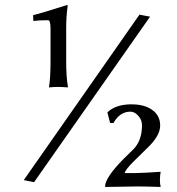

<svg xmlns="http://www.w3.org/2000/svg" viewBox="-20 -659 700 760"><path d="M429 -172C446 -202 468 -217 496 -217C507 -217 517 -212 526 -202C537 -191 542 -178 542 -163C542 -123 531 -92 509 -69L469 -30C420 20 396 56 396 79L397 81C462 80 505 79 524 79C550 79 581 80 616 81C614 72 613 63 613 56C613 42 614 30 616 21C570 24 537 26 517 26H474C474 19 486 3 509 -20L562 -72C597 -105 614 -135 614 -162C614 -189 603 -210 581 -225C561 -239 534 -246 500 -246C460 -246 429 -236 407 -216L405 -214L416 -172ZM532 -601 74 54 115 62 574 -593ZM242 -415V-550C242 -580 244 -609 248 -636C248 -638 247 -639 245 -639C178 -618 133 -604 111 -599L112 -576C127 -578 147 -579 170 -579C177 -579 180 -568 180 -545V-415C180 -372 178 -339 174 -315V-313C185 -314 197 -315 210 -315C223 -315 236 -314 248 -313L249 -315C244 -343 242 -376 242 -415Z"/></svg>

Font: Libertinus Sans
Style: Regular
Weight: 400
Designer: Philipp H. Poll, Khaled Hosny
Foundry: Caleb Maclennan
Version: Version 7.050;RELEASE